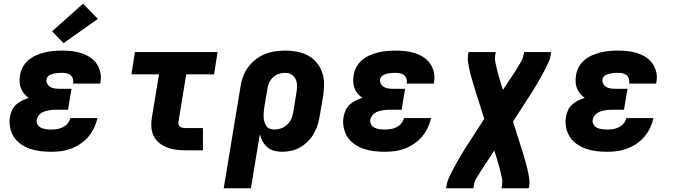

<svg xmlns="http://www.w3.org/2000/svg" viewBox="-20 -811 3640 1036"><path d="M256 8Q227 8 198 4.5Q169 1 142.5 -8Q116 -17 93 -33Q70 -49 55 -72Q40 -95 34.5 -123.5Q29 -152 34 -181Q37 -199 45 -216.5Q53 -234 67.5 -247Q82 -260 99.5 -268.5Q117 -277 135 -283Q121 -293 110 -306Q99 -319 93 -334.5Q87 -350 86 -368Q85 -386 88 -404Q91 -427 103 -449Q115 -471 134 -487Q153 -503 176 -513Q199 -523 222 -528.5Q245 -534 268.5 -536Q292 -538 315 -538Q342 -538 368.5 -535Q395 -532 419.5 -524Q444 -516 465 -502.5Q486 -489 500.5 -468.5Q515 -448 521 -422Q527 -396 522 -369Q522 -367 521.5 -364.5Q521 -362 520 -360H375Q375 -361 375 -361.5Q375 -362 375 -363Q377 -375 373 -387Q369 -399 360 -406Q351 -413 339 -415.5Q327 -418 315 -418Q307 -418 299 -417.5Q291 -417 283 -416Q275 -415 267 -413Q259 -411 251 -407.5Q243 -404 237.5 -397Q232 -390 231 -382Q229 -370 235 -359Q241 -348 251 -342Q261 -336 273.5 -334Q286 -332 299 -332H366L347 -219H280Q270 -219 260 -218Q250 -217 240 -215Q230 -213 219.5 -209.5Q209 -206 200.5 -199.5Q192 -193 186 -184Q180 -175 178 -165Q176 -151 183 -139Q190 -127 202 -121.5Q214 -116 228 -114Q242 -112 256 -112Q272 -112 288 -114.5Q304 -117 319 -124.5Q334 -132 345 -145Q356 -158 360 -174H506Q500 -147 488 -121.5Q476 -96 457.5 -74Q439 -52 414.5 -35.5Q390 -19 363.5 -9Q337 1 310 4.5Q283 8 256 8ZM323 -578 261 -642 428 -791 508 -709Z M982 0Q956 0 930.5 -3Q905 -6 882 -15Q859 -24 840 -39Q821 -54 810 -75.5Q799 -97 797 -123Q795 -149 799 -174L838 -410H689L708 -530H1154L1135 -410H985L943 -155Q941 -147 943.5 -139.5Q946 -132 952 -127.5Q958 -123 966 -121.5Q974 -120 982 -120H1075V0Z M1187 205 1278 -345Q1282 -373 1292 -399.5Q1302 -426 1319.5 -449.5Q1337 -473 1360.5 -491Q1384 -509 1410.5 -519.5Q1437 -530 1465 -534Q1493 -538 1520 -538Q1552 -538 1583.5 -532Q1615 -526 1642 -511.5Q1669 -497 1688.5 -473.5Q1708 -450 1718 -421Q1728 -392 1728.5 -359.5Q1729 -327 1724 -295L1705 -185Q1701 -160 1693.5 -136Q1686 -112 1673 -89.5Q1660 -67 1641 -48Q1622 -29 1599.5 -16Q1577 -3 1552 2.5Q1527 8 1502 8Q1480 8 1459 2.5Q1438 -3 1422.5 -16.5Q1407 -30 1397 -48.5Q1387 -67 1382 -87L1334 205ZM1461 -112Q1479 -112 1497 -118.5Q1515 -125 1529 -138Q1543 -151 1551 -168.5Q1559 -186 1562 -204L1580 -314Q1583 -333 1582.5 -351.5Q1582 -370 1574.5 -385.5Q1567 -401 1551.5 -409.5Q1536 -418 1517 -418Q1517 -418 1517 -418Q1517 -418 1517 -418Q1500 -418 1482 -411.5Q1464 -405 1451 -391.5Q1438 -378 1431 -360.5Q1424 -343 1422 -326L1406 -232Q1404 -219 1403 -205.5Q1402 -192 1402.5 -179Q1403 -166 1406.5 -154Q1410 -142 1417 -131.5Q1424 -121 1435.5 -116.5Q1447 -112 1461 -112Z M2056 8Q2027 8 1998 4.5Q1969 1 1942.5 -8Q1916 -17 1893 -33Q1870 -49 1855 -72Q1840 -95 1834.5 -123.5Q1829 -152 1834 -181Q1837 -199 1845 -216.5Q1853 -234 1867.5 -247Q1882 -260 1899.5 -268.5Q1917 -277 1935 -283Q1921 -293 1910 -306Q1899 -319 1893 -334.5Q1887 -350 1886 -368Q1885 -386 1888 -404Q1891 -427 1903 -449Q1915 -471 1934 -487Q1953 -503 1976 -513Q1999 -523 2022 -528.5Q2045 -534 2068.5 -536Q2092 -538 2115 -538Q2142 -538 2168.5 -535Q2195 -532 2219.5 -524Q2244 -516 2265 -502.5Q2286 -489 2300.5 -468.5Q2315 -448 2321 -422Q2327 -396 2322 -369Q2322 -367 2321.5 -364.5Q2321 -362 2320 -360H2175Q2175 -361 2175 -361.5Q2175 -362 2175 -363Q2177 -375 2173 -387Q2169 -399 2160 -406Q2151 -413 2139 -415.5Q2127 -418 2115 -418Q2107 -418 2099 -417.5Q2091 -417 2083 -416Q2075 -415 2067 -413Q2059 -411 2051 -407.5Q2043 -404 2037.5 -397Q2032 -390 2031 -382Q2029 -370 2035 -359Q2041 -348 2051 -342Q2061 -336 2073.5 -334Q2086 -332 2099 -332H2166L2147 -219H2080Q2070 -219 2060 -218Q2050 -217 2040 -215Q2030 -213 2019.5 -209.5Q2009 -206 2000.5 -199.5Q1992 -193 1986 -184Q1980 -175 1978 -165Q1976 -151 1983 -139Q1990 -127 2002 -121.5Q2014 -116 2028 -114Q2042 -112 2056 -112Q2072 -112 2088 -114.5Q2104 -117 2119 -124.5Q2134 -132 2145 -145Q2156 -158 2160 -174H2306Q2300 -147 2288 -121.5Q2276 -96 2257.5 -74Q2239 -52 2214.5 -35.5Q2190 -19 2163.5 -9Q2137 1 2110 4.5Q2083 8 2056 8Z M2387 205 2390 187Q2393 169 2400.5 152.5Q2408 136 2416 119.5Q2424 103 2433 87Q2442 71 2451 55Q2460 39 2469.5 23Q2479 7 2489 -9L2593 -170L2542 -331V-332Q2542 -332 2542 -332Q2542 -332 2542 -332L2541 -334Q2537 -348 2532.5 -362.5Q2528 -377 2524 -391.5Q2520 -406 2516.5 -420.5Q2513 -435 2510 -450Q2507 -465 2505 -480.5Q2503 -496 2505 -512L2508 -530H2655L2652 -512Q2649 -494 2652.5 -476.5Q2656 -459 2660 -442.5Q2664 -426 2668.5 -409.5Q2673 -393 2678 -377V-376Q2679 -374 2679.5 -371.5Q2680 -369 2681 -367L2694 -326L2730 -381Q2731 -383 2732.5 -385Q2734 -387 2736 -390Q2737 -391 2738 -393Q2739 -395 2740 -396L2741 -397Q2750 -411 2759 -425Q2768 -439 2776.5 -453Q2785 -467 2793.5 -481.5Q2802 -496 2804 -512L2808 -530H2954L2951 -512Q2949 -494 2941 -477.5Q2933 -461 2925 -444.5Q2917 -428 2908 -412Q2899 -396 2890 -380Q2881 -364 2871.5 -348Q2862 -332 2852 -316L2748 -155L2799 6V7Q2799 7 2799 7Q2799 7 2799 7L2800 9Q2804 23 2808.5 37.5Q2813 52 2817 66.5Q2821 81 2824.5 95.5Q2828 110 2831 125Q2834 140 2836 155.5Q2838 171 2836 187L2833 205H2686L2689 187Q2692 169 2688.5 151.5Q2685 134 2681 117.5Q2677 101 2672.5 84.5Q2668 68 2663 52V51Q2662 49 2661.5 46.5Q2661 44 2660 42L2647 1L2611 56Q2610 58 2608.5 60Q2607 62 2606 65Q2604 66 2603 68Q2602 70 2601 71L2600 72Q2591 86 2582 100Q2573 114 2564.5 128Q2556 142 2547.5 156.5Q2539 171 2537 187L2534 205Z M3256 8Q3227 8 3198 4.5Q3169 1 3142.5 -8Q3116 -17 3093 -33Q3070 -49 3055 -72Q3040 -95 3034.5 -123.5Q3029 -152 3034 -181Q3037 -199 3045 -216.5Q3053 -234 3067.5 -247Q3082 -260 3099.5 -268.5Q3117 -277 3135 -283Q3121 -293 3110 -306Q3099 -319 3093 -334.5Q3087 -350 3086 -368Q3085 -386 3088 -404Q3091 -427 3103 -449Q3115 -471 3134 -487Q3153 -503 3176 -513Q3199 -523 3222 -528.5Q3245 -534 3268.5 -536Q3292 -538 3315 -538Q3342 -538 3368.5 -535Q3395 -532 3419.5 -524Q3444 -516 3465 -502.5Q3486 -489 3500.5 -468.5Q3515 -448 3521 -422Q3527 -396 3522 -369Q3522 -367 3521.5 -364.5Q3521 -362 3520 -360H3375Q3375 -361 3375 -361.5Q3375 -362 3375 -363Q3377 -375 3373 -387Q3369 -399 3360 -406Q3351 -413 3339 -415.5Q3327 -418 3315 -418Q3307 -418 3299 -417.5Q3291 -417 3283 -416Q3275 -415 3267 -413Q3259 -411 3251 -407.5Q3243 -404 3237.5 -397Q3232 -390 3231 -382Q3229 -370 3235 -359Q3241 -348 3251 -342Q3261 -336 3273.5 -334Q3286 -332 3299 -332H3366L3347 -219H3280Q3270 -219 3260 -218Q3250 -217 3240 -215Q3230 -213 3219.5 -209.5Q3209 -206 3200.5 -199.5Q3192 -193 3186 -184Q3180 -175 3178 -165Q3176 -151 3183 -139Q3190 -127 3202 -121.5Q3214 -116 3228 -114Q3242 -112 3256 -112Q3272 -112 3288 -114.5Q3304 -117 3319 -124.5Q3334 -132 3345 -145Q3356 -158 3360 -174H3506Q3500 -147 3488 -121.5Q3476 -96 3457.5 -74Q3439 -52 3414.5 -35.5Q3390 -19 3363.5 -9Q3337 1 3310 4.5Q3283 8 3256 8Z"/></svg>

Font: Iosevka Curly HvExObl
Style: Regular
Weight: 900
Width: 7
Italic angle: -9°
Monospace: yes
Designer: Belleve Invis
Foundry: Belleve Invis
Version: Version 11.1.0; ttfautohint (v1.8.3)